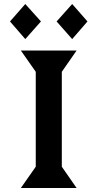

<svg xmlns="http://www.w3.org/2000/svg" viewBox="-20 -937 486 957"><path d="M29.8 -830.1 106 -917 184.1 -830.1 106 -742.2ZM262.2 -830.1 339.8 -917 416 -830.1 339.8 -742.2ZM361.8 0H84L158.2 -106V-579.1L84 -685.1H361.8L288.1 -579.1V-106Z"/></svg>

Font: Bluu Next
Style: Bold
Weight: 700
Designer: Jean-Baptiste Morizot, Igor Stepanchenko (Cyrillic)
Foundry: Igor Stepanchenko
Version: Version 1.005